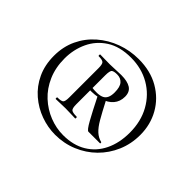

<svg xmlns="http://www.w3.org/2000/svg" viewBox="-126 -931 1000 1000"><g transform="rotate(45 373.5 -431.5)"><path d="M366 -138Q312 -138 259.5 -157Q207 -176 164 -213Q121 -250 96 -303.5Q71 -357 71 -425Q71 -492 97 -547Q123 -602 169 -642Q215 -682 273.5 -703.5Q332 -725 396 -725Q483 -725 547 -688Q611 -651 646 -589Q681 -527 681 -451Q681 -385 656.5 -328Q632 -271 589 -228.5Q546 -186 488.5 -162Q431 -138 366 -138ZM237 -272Q235 -272 235 -278Q235 -284 237 -284Q266 -284 273.5 -291.5Q281 -299 281 -328V-544Q281 -571 273.5 -579.5Q266 -588 237 -588Q235 -588 235 -594Q235 -600 237 -600Q251 -600 271 -599.5Q291 -599 308 -599Q327 -599 350.5 -600.5Q374 -602 390 -602Q436 -602 460 -586.5Q484 -571 484 -536Q484 -500 463 -475.5Q442 -451 405 -440Q368 -429 318 -431V-450Q376 -441 403 -454Q430 -467 430 -513Q430 -554 414.5 -571.5Q399 -589 373 -589Q350 -589 341 -582.5Q332 -576 332 -541V-328Q332 -299 340.5 -291.5Q349 -284 380 -284Q382 -284 382 -278Q382 -272 380 -272Q366 -272 348 -273Q330 -274 308 -274Q291 -274 270 -273Q249 -272 237 -272ZM397 -166Q472 -166 525 -198Q578 -230 606 -287.5Q634 -345 634 -421Q634 -504 598.5 -567.5Q563 -631 501.5 -666.5Q440 -702 362 -702Q280 -702 226.5 -667.5Q173 -633 146.5 -576.5Q120 -520 120 -454Q120 -387 143.5 -333Q167 -279 207 -242Q247 -205 296.5 -185.5Q346 -166 397 -166ZM478 -272Q468 -272 443 -317Q418 -362 381 -436L428 -450Q457 -394 477.5 -358.5Q498 -323 518 -305Q538 -287 563 -281Q565 -280 565 -276Q565 -272 563 -272Q531 -272 509.5 -272Q488 -272 478 -272Z"/></g></svg>

Font: Cormorant Garamond Light Medium
Style: Regular
Weight: 500
Version: Version 4.001